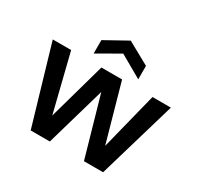

<svg xmlns="http://www.w3.org/2000/svg" viewBox="-153 -897 1109 1077"><g transform="rotate(30 401.5 -358.5)"><path d="M167 0 19 -504H138L230 -133L334 -504H468L572 -134L665 -504H784L636 0H512L402 -385L291 0ZM257 -550V-637L401 -717L546 -637V-550L401 -633Z"/></g></svg>

Font: DM Sans SemiBold
Style: Regular
Weight: 600
Designer: Colophon Foundry, Jonny Pinhorn
Foundry: Colophon Foundry
Version: Version 4.004; ttfautohint (v1.8.4.7-5d5b)